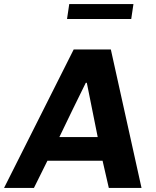

<svg xmlns="http://www.w3.org/2000/svg" viewBox="-66 -931 772 951"><path d="M266 -837H584L595 -911H277ZM442 -135 473 0H635L483 -686H299L-46 0H102L169 -135ZM359 -521H364L418 -252H228C271 -342 315 -432 359 -521Z"/></svg>

Font: Chivo
Style: Bold Italic
Weight: 700
Italic angle: -8°
Designer: Hector Gatti
Foundry: Omnibus-Type
Version: Version 1.003;PS 001.003;hotconv 1.0.70;makeotf.lib2.5.58329